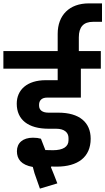

<svg xmlns="http://www.w3.org/2000/svg" viewBox="-40 -1000 623 1135"><path d="M196 115 299 84 280 35 261 -12 264 -16C275 -15 283 -15 295 -15C420 -15 496 -71 496 -180C496 -276 430 -334 305 -334H247C212 -334 191 -348 191 -376V-381C191 -406 207 -423 238 -423H438V-594H556V-698H426V-779C426 -841 454 -871 510 -871H563V-980H485C370 -980 301 -910 301 -800V-698H-20V-594H301V-526H231C120 -526 59 -469 59 -387C59 -293 126 -239 247 -239H292C340 -239 365 -217 365 -184V-171C365 -132 332 -112 273 -112C263 -112 247 -112 228 -113L202 -180C188 -184 174 -186 155 -186C95 -186 60 -155 60 -106C60 -60 85 -25 154 -13L164 24Z"/></svg>

Font: IBM Plex Devanagari
Style: Bold
Weight: 700
Designer: Mike Abbink, Paul van der Laan, Pieter van Rosmalen, Erin McLaughlin
Foundry: Bold Monday
Version: Version 1.0